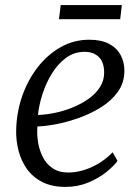

<svg xmlns="http://www.w3.org/2000/svg" viewBox="-20 -724 551 754"><path d="M441.5 -92Q427.5 -72.5 397.8 -48.5Q368 -24.5 326.8 -7.2Q285.5 10 237 10Q184 10 146.5 -9Q109 -28 86 -60.2Q63 -92.5 52.8 -132.2Q42.5 -172 43.5 -213Q45 -283 67.2 -346.8Q89.5 -410.5 128.2 -460.2Q167 -510 218.5 -539Q270 -568 330.5 -568Q377.5 -568 408 -552Q438.5 -536 453.5 -508.2Q468.5 -480.5 468.5 -446Q468.5 -399.5 443.2 -364Q418 -328.5 377.2 -303Q336.5 -277.5 290 -261Q243.5 -244.5 200 -236.2Q156.5 -228 127 -227.5Q124.5 -198.5 129.2 -167Q134 -135.5 147.8 -108Q161.5 -80.5 186.2 -63.5Q211 -46.5 248.5 -46.5Q276 -46.5 305.8 -55Q335.5 -63.5 365.5 -81Q395.5 -98.5 422.5 -126ZM312 -520.5Q271.5 -520.5 239.2 -496.8Q207 -473 183.8 -435.2Q160.5 -397.5 146.8 -354.5Q133 -311.5 129 -272.5Q161 -273.5 196.8 -281Q232.5 -288.5 266.5 -302.5Q300.5 -316.5 328.2 -336.2Q356 -356 372.5 -381.8Q389 -407.5 389 -438.5Q389 -479.5 368.2 -500Q347.5 -520.5 312 -520.5ZM218.5 -704H458.5L452 -648.5H211.5Z"/></svg>

Font: Merriweather Light
Style: Italic
Weight: 300
Italic angle: -7.8°
Designer: Eben Sorkin
Foundry: Eben Sorkin
Version: Version 2.101